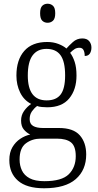

<svg xmlns="http://www.w3.org/2000/svg" viewBox="-20 -769 524 1029"><path d="M216 240Q123 240 76.5 199.5Q30 159 30 89Q30 48 46.5 20Q63 -8 88.5 -25Q114 -42 142 -48Q123 -57 108 -74.5Q93 -92 93 -123Q93 -152 109 -174.5Q125 -197 147 -212Q108 -232 88 -273Q68 -314 68 -364Q68 -448 110 -496Q152 -544 233 -544Q266 -544 293 -533.5Q320 -523 336 -509Q349 -524 370.5 -543.5Q392 -563 421 -563Q446 -563 458 -548.5Q470 -534 470 -514Q470 -495 461.5 -482Q453 -469 434 -469Q434 -489 427.5 -501Q421 -513 406 -513Q391 -513 380 -506Q369 -499 356 -486Q371 -466 380.5 -436.5Q390 -407 390 -364Q390 -289 351 -241.5Q312 -194 233 -194Q222 -194 204.5 -195.5Q187 -197 179 -201Q163 -189 151 -172Q139 -155 139 -130Q139 -105 157.5 -94Q176 -83 211 -83H296Q373 -83 407.5 -44Q442 -5 442 59Q442 142 386 191Q330 240 216 240ZM230 -231Q281 -231 305 -262.5Q329 -294 329 -365Q329 -439 304.5 -473Q280 -507 229 -507Q181 -507 155 -472.5Q129 -438 129 -364Q129 -231 230 -231ZM218 202Q311 202 348.5 165Q386 128 386 68Q386 15 361 -5.5Q336 -26 284 -26H198Q153 -26 119 -1Q85 24 85 86Q85 118 97.5 144.5Q110 171 139 186.5Q168 202 218 202ZM235 -647Q218 -647 206.5 -658Q195 -669 195 -698Q195 -727 206.5 -738Q218 -749 235 -749Q252 -749 264 -738Q276 -727 276 -698Q276 -669 264 -658Q252 -647 235 -647Z"/></svg>

Font: Noto Serif Lao SemiCondensed Light
Style: Regular
Weight: 300
Width: 4
Designer: Monotype Design Team
Foundry: Monotype Imaging Inc.
Version: Version 2.003; ttfautohint (v1.8.4.7-5d5b)